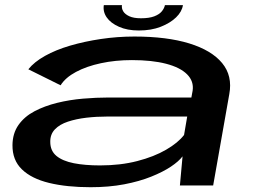

<svg xmlns="http://www.w3.org/2000/svg" viewBox="-20 -736 1023 762"><path d="M339.5 7Q412.5 7 472.8 -4.5Q533 -16 579.8 -34.8Q626.5 -53.5 658 -74.5Q689.5 -95.5 704.5 -115.5L694 0H826L890 -362.5Q903.5 -435 861.5 -485.8Q819.5 -536.5 730.8 -563.8Q642 -591 513.5 -591Q445.5 -591 380.2 -581.2Q315 -571.5 258 -554.8Q201 -538 158.2 -514Q115.5 -490 92.5 -461L220.5 -397.5Q239.5 -428 281.5 -450.5Q323.5 -473 380.8 -485.2Q438 -497.5 503.5 -497.5Q583 -497.5 639 -483Q695 -468.5 722.5 -441Q750 -413.5 744.5 -376L739.5 -349H410Q362.5 -349 309.5 -344.5Q256.5 -340 206.8 -327.8Q157 -315.5 117 -294.5Q77 -273.5 53.5 -240.2Q30 -207 29.5 -160Q29 -100.5 67 -63.8Q105 -27 175 -10Q245 7 339.5 7ZM377 -79.5Q317.5 -79.5 273 -88.2Q228.5 -97 204 -117.2Q179.5 -137.5 179.5 -173Q179 -203 198 -222.8Q217 -242.5 249.5 -253.2Q282 -264 322.5 -268.8Q363 -273.5 406.5 -273.5H723L710.5 -200.5Q687 -169.5 639.2 -141.8Q591.5 -114 524.8 -96.8Q458 -79.5 377 -79.5ZM531 -615Q580.5 -615 618 -629.8Q655.5 -644.5 678.8 -667Q702 -689.5 706 -715.5H634.5Q632 -703 622.2 -691Q612.5 -679 592.2 -671.2Q572 -663.5 539.5 -663.5Q510.5 -663.5 493.2 -671.5Q476 -679.5 469 -691.2Q462 -703 464 -715.5H392Q388 -689.5 403.5 -667Q419 -644.5 452 -629.8Q485 -615 531 -615Z"/></svg>

Font: Anybody ExtraExpanded Medium
Style: Italic
Weight: 500
Width: 8
Italic angle: -10°
Version: Version 1.113;gftools[0.9.25]